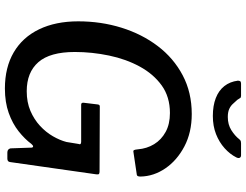

<svg xmlns="http://www.w3.org/2000/svg" viewBox="-130 -863 1003 783"><g transform="rotate(90 371.5 -471.5)"><path d="M341 10Q255 10 193.5 -26Q132 -62 99.5 -129.5Q67 -197 67 -289Q67 -382 93 -465.5Q119 -549 168 -613.5Q217 -678 287 -715Q357 -752 445 -752Q520 -752 577 -722Q634 -692 666.5 -644.5Q699 -597 700 -543Q700 -529 693 -528L599 -514Q594 -513 592 -517Q590 -521 589 -532Q586 -569 568 -598.5Q550 -628 518 -645.5Q486 -663 441 -663Q375 -663 328.5 -629.5Q282 -596 251.5 -540Q221 -484 206.5 -414.5Q192 -345 192 -275Q192 -174 233.5 -126.5Q275 -79 352 -79Q397 -79 432 -94Q467 -109 493 -133Q519 -157 535.5 -185.5Q552 -214 559 -241L567 -290Q572 -301 558 -301H407Q398 -301 399 -311L406 -369Q407 -377 414 -377L679 -376Q687 -376 689.5 -373.5Q692 -371 691 -363L641 -12Q640 0 627 0H602Q588 0 585 -13L582 -100Q581 -105 577 -105Q573 -105 567 -98Q547 -71 515.5 -46Q484 -21 440.5 -5.5Q397 10 341 10ZM613 -953Q621 -953 623.5 -947.5Q626 -942 622 -934Q609 -908 584.5 -886Q560 -864 527 -851Q494 -838 453 -838Q411 -838 380 -850Q349 -862 331 -885Q313 -908 309 -940Q309 -945 311 -949Q313 -953 321 -953H371Q378 -953 380 -949Q382 -945 387 -938Q394 -931 402.5 -921Q411 -911 424 -905Q437 -899 457 -899Q488 -899 511 -913.5Q534 -928 548 -946Q552 -951 556 -952Q560 -953 564 -953Z"/></g></svg>

Font: Libre Franklin Thin Medium
Style: Italic
Weight: 500
Italic angle: -8°
Version: Version 3.000